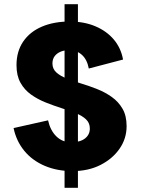

<svg xmlns="http://www.w3.org/2000/svg" viewBox="-20 -812 692 919"><path d="M289 87V-792H353V87ZM327 7Q253 7 193.5 -18.5Q134 -44 96 -90.5Q58 -137 45 -199L210 -236Q221 -187 250 -159Q279 -131 320 -131Q363 -131 386.5 -149Q410 -167 410 -197Q410 -224 391 -241.5Q372 -259 341 -271Q310 -283 272.5 -295Q235 -307 197.5 -322Q160 -337 128.5 -359.5Q97 -382 78 -416Q59 -450 59 -500Q59 -566 91 -613Q123 -660 180.5 -684.5Q238 -709 314 -709Q383 -709 437 -686Q491 -663 525 -622.5Q559 -582 569 -527L405 -484Q397 -527 372 -549.5Q347 -572 310 -572Q288 -572 270 -564.5Q252 -557 241.5 -543Q231 -529 231 -508Q231 -482 250 -465Q269 -448 301 -435.5Q333 -423 371 -411.5Q409 -400 446.5 -385Q484 -370 515.5 -347.5Q547 -325 566.5 -291.5Q586 -258 586 -208Q586 -149 552.5 -100.5Q519 -52 461 -22.5Q403 7 327 7Z"/></svg>

Font: Parkinsans
Style: Bold
Weight: 700
Designer: Red Stone, Indian Type Foundry
Foundry: Indian Type Foundry
Version: Version 1.000